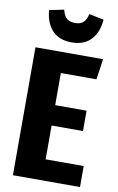

<svg xmlns="http://www.w3.org/2000/svg" viewBox="-100 -971 631 1024"><g transform="rotate(10 216.0 -458.5)"><path d="M231 -752Q162.6 -752 125.5 -792Q88.4 -832 83 -900.9L162.1 -917Q169.4 -885.3 185.8 -871.1Q202.1 -856.9 231 -856.9Q258.8 -856.9 275.1 -871.1Q291.5 -885.3 297.9 -917L377.9 -900.9Q372.6 -832 335.4 -792Q298.3 -752 231 -752ZM412.1 -692.9 396 -581.1H203.1V-407.2H373V-296.9H203.1V-113.8H409.2V0H45.9V-692.9Z"/></g></svg>

Font: Fira Sans Compressed
Style: Bold
Weight: 700
Width: 1
Designer: Carrois Corporate & Edenspiekermann AG
Foundry: Carrois Corporate GbR & Edenspiekermann AG
Version: Version 4.203;PS 004.203;hotconv 1.0.88;makeotf.lib2.5.64775